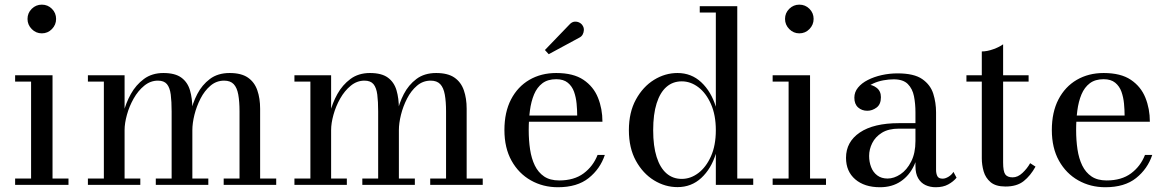

<svg xmlns="http://www.w3.org/2000/svg" viewBox="-20 -776 4905 806"><path d="M155.5 -636Q131 -636 113.2 -654Q95.5 -672 95.5 -696.5Q95.5 -721.5 113.2 -739Q131 -756.5 155.5 -756.5Q180.5 -756.5 198 -739Q215.5 -721.5 215.5 -696.5Q215.5 -672 198 -654Q180.5 -636 155.5 -636ZM200.5 -460V-26.5H267.5V0H43.5V-26.5H110.5V-433.5H43.5V-460Z M503 -460V-26.5H569V0H349V-26.5H416V-433.5H349V-460ZM787.5 -319.5V-26.5H854.5V0H634V-26.5H700.5V-308Q700.5 -350 696.8 -379Q693 -408 680.8 -422.8Q668.5 -437.5 643 -437.5Q611.5 -437.5 585.5 -416.2Q559.5 -395 541 -362.2Q522.5 -329.5 512.8 -294Q503 -258.5 503 -230L488.5 -228.5Q488.5 -260.5 498.2 -301.8Q508 -343 529.2 -381.2Q550.5 -419.5 584.2 -444.5Q618 -469.5 666 -469.5Q715 -469.5 741.2 -450.2Q767.5 -431 777.5 -397Q787.5 -363 787.5 -319.5ZM1072 -319.5V-26.5H1139.5V0H919V-26.5H985.5V-308Q985.5 -350 980.2 -379Q975 -408 961 -422.8Q947 -437.5 921 -437.5Q888.5 -437.5 863.5 -416.2Q838.5 -395 821.8 -362.2Q805 -329.5 796.2 -294Q787.5 -258.5 787.5 -230L771 -228.5Q771 -260.5 779.8 -301.8Q788.5 -343 808.2 -381.2Q828 -419.5 861.2 -444.5Q894.5 -469.5 944 -469.5Q993 -469.5 1020.8 -450.2Q1048.5 -431 1060.2 -397Q1072 -363 1072 -319.5Z M1370 -460V-26.5H1436V0H1216V-26.5H1283V-433.5H1216V-460ZM1654.5 -319.5V-26.5H1721.5V0H1501V-26.5H1567.5V-308Q1567.5 -350 1563.8 -379Q1560 -408 1547.8 -422.8Q1535.5 -437.5 1510 -437.5Q1478.5 -437.5 1452.5 -416.2Q1426.5 -395 1408 -362.2Q1389.5 -329.5 1379.8 -294Q1370 -258.5 1370 -230L1355.5 -228.5Q1355.5 -260.5 1365.2 -301.8Q1375 -343 1396.2 -381.2Q1417.5 -419.5 1451.2 -444.5Q1485 -469.5 1533 -469.5Q1582 -469.5 1608.2 -450.2Q1634.5 -431 1644.5 -397Q1654.5 -363 1654.5 -319.5ZM1939 -319.5V-26.5H2006.5V0H1786V-26.5H1852.5V-308Q1852.5 -350 1847.2 -379Q1842 -408 1828 -422.8Q1814 -437.5 1788 -437.5Q1755.5 -437.5 1730.5 -416.2Q1705.5 -395 1688.8 -362.2Q1672 -329.5 1663.2 -294Q1654.5 -258.5 1654.5 -230L1638 -228.5Q1638 -260.5 1646.8 -301.8Q1655.5 -343 1675.2 -381.2Q1695 -419.5 1728.2 -444.5Q1761.5 -469.5 1811 -469.5Q1860 -469.5 1887.8 -450.2Q1915.5 -431 1927.2 -397Q1939 -363 1939 -319.5Z M2322 10Q2259.5 10 2208.5 -18.8Q2157.5 -47.5 2127.5 -101.2Q2097.5 -155 2097.5 -230Q2097.5 -305 2125.2 -358.5Q2153 -412 2202.2 -440.8Q2251.5 -469.5 2315 -469.5Q2387 -469.5 2429.2 -441Q2471.5 -412.5 2490.2 -366Q2509 -319.5 2509 -265H2165V-291H2403Q2403 -314.5 2400.5 -341Q2398 -367.5 2389.8 -390.8Q2381.5 -414 2363.5 -428.8Q2345.5 -443.5 2315 -443.5Q2279.5 -443.5 2257 -426.5Q2234.5 -409.5 2222 -379.8Q2209.5 -350 2204.5 -311.5Q2199.5 -273 2199.5 -230Q2199.5 -187 2205.2 -148.8Q2211 -110.5 2225.2 -81.2Q2239.5 -52 2264.2 -35.2Q2289 -18.5 2327.5 -18.5Q2390 -18.5 2430 -48.2Q2470 -78 2488.5 -125.5H2519Q2499.5 -67 2451.2 -28.5Q2403 10 2322 10ZM2283.5 -548.5 2267.5 -566 2370.5 -673Q2380.5 -684 2391.8 -685Q2403 -686 2412.5 -681Q2422 -676 2426.5 -667.5Q2431.5 -659.5 2431 -649.5Q2430.5 -639.5 2426 -631.2Q2421.5 -623 2413 -618.5Z M2824 9.5Q2772 9.5 2725.5 -19Q2679 -47.5 2649.5 -101Q2620 -154.5 2620 -229.5Q2620 -304.5 2649.5 -358.2Q2679 -412 2725.5 -440.8Q2772 -469.5 2824 -469.5Q2882.5 -469.5 2924 -430.5Q2965.5 -391.5 2985 -328V-723.5H2917.5V-750H3075V-26.5H3142V0H2985V-130.5Q2965.5 -67.5 2924 -29Q2882.5 9.5 2824 9.5ZM2842 -25Q2879 -25 2911.5 -49.5Q2944 -74 2964.5 -119.8Q2985 -165.5 2985 -229.5Q2985 -293 2964.5 -339.2Q2944 -385.5 2911.5 -410Q2879 -434.5 2842 -434.5Q2804.5 -434.5 2777.8 -411.2Q2751 -388 2736.5 -342.2Q2722 -296.5 2722 -229.5Q2722 -162.5 2736.5 -117Q2751 -71.5 2777.8 -48.2Q2804.5 -25 2842 -25Z M3335.5 -636Q3311 -636 3293.2 -654Q3275.5 -672 3275.5 -696.5Q3275.5 -721.5 3293.2 -739Q3311 -756.5 3335.5 -756.5Q3360.5 -756.5 3378 -739Q3395.5 -721.5 3395.5 -696.5Q3395.5 -672 3378 -654Q3360.5 -636 3335.5 -636ZM3380.5 -460V-26.5H3447.5V0H3223.5V-26.5H3290.5V-433.5H3223.5V-460Z M3908 10Q3884.5 10 3865.2 1Q3846 -8 3834.5 -27.5Q3823 -47 3823 -78.5V-304.5Q3823 -340.5 3816.8 -372Q3810.5 -403.5 3791 -423.2Q3771.5 -443 3731.5 -443Q3711 -443 3688 -438.8Q3665 -434.5 3645 -425.2Q3625 -416 3612.2 -401.2Q3599.5 -386.5 3599.5 -366H3567.5Q3567.5 -391.5 3584.2 -406.2Q3601 -421 3621 -421Q3642.5 -421 3660.2 -407.2Q3678 -393.5 3678 -368Q3678 -338 3659.8 -324.5Q3641.5 -311 3621 -311Q3598 -311 3582.2 -325Q3566.5 -339 3566.5 -366Q3566.5 -389.5 3581.8 -408.2Q3597 -427 3623 -440.2Q3649 -453.5 3681.5 -460.8Q3714 -468 3748 -468Q3817 -468 3851.5 -444Q3886 -420 3897.8 -382.5Q3909.5 -345 3909.5 -304.5V-63.5Q3909.5 -47.5 3914.8 -36.8Q3920 -26 3937.5 -26Q3948.5 -26 3962 -34.2Q3975.5 -42.5 3982.5 -54.5L3995.5 -30Q3982 -13.5 3960.5 -1.8Q3939 10 3908 10ZM3674 10Q3609 10 3570.2 -23.2Q3531.5 -56.5 3531.5 -113.5Q3531.5 -180.5 3589.5 -219.8Q3647.5 -259 3754 -259H3869.5V-236H3754Q3710 -236 3682.2 -218.8Q3654.5 -201.5 3641.5 -175.2Q3628.5 -149 3628.5 -121.5Q3628.5 -96.5 3636.8 -74.8Q3645 -53 3662.5 -39.8Q3680 -26.5 3706 -26.5Q3733 -26.5 3760 -44.5Q3787 -62.5 3805 -97.8Q3823 -133 3823 -184H3838Q3838 -127 3818 -83.2Q3798 -39.5 3761.5 -14.8Q3725 10 3674 10Z M4201 7Q4160 7 4138.5 -11.2Q4117 -29.5 4109.2 -56.8Q4101.5 -84 4101.5 -111.5V-560Q4124 -560 4150 -569.5Q4176 -579 4191 -590V-94Q4191 -56.5 4200 -44Q4209 -31.5 4231 -31.5Q4252.5 -31.5 4272.2 -50Q4292 -68.5 4304.5 -91L4327 -76.5Q4306 -38.5 4277.5 -15.8Q4249 7 4201 7ZM4037 -433.5V-460H4298V-433.5Z M4620 10Q4557.5 10 4506.5 -18.8Q4455.5 -47.5 4425.5 -101.2Q4395.5 -155 4395.5 -230Q4395.5 -305 4423.2 -358.5Q4451 -412 4500.2 -440.8Q4549.5 -469.5 4613 -469.5Q4685 -469.5 4727.2 -441Q4769.5 -412.5 4788.2 -366Q4807 -319.5 4807 -265H4463V-291H4701Q4701 -314.5 4698.5 -341Q4696 -367.5 4687.8 -390.8Q4679.5 -414 4661.5 -428.8Q4643.5 -443.5 4613 -443.5Q4577.5 -443.5 4555 -426.5Q4532.5 -409.5 4520 -379.8Q4507.5 -350 4502.5 -311.5Q4497.5 -273 4497.5 -230Q4497.5 -187 4503.2 -148.8Q4509 -110.5 4523.2 -81.2Q4537.5 -52 4562.2 -35.2Q4587 -18.5 4625.5 -18.5Q4688 -18.5 4728 -48.2Q4768 -78 4786.5 -125.5H4817Q4797.5 -67 4749.2 -28.5Q4701 10 4620 10Z"/></svg>

Font: Bodoni Moda 9pt
Style: Regular
Weight: 400
Designer: Owen Earl
Foundry: indestructible type
Version: Version 2.005